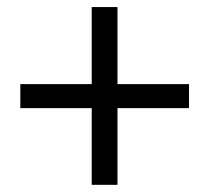

<svg xmlns="http://www.w3.org/2000/svg" viewBox="-20 -642 595 546"><path d="M240.8 -116.4V-334.5H37.8V-402.8H240.8V-621.9H314.1V-402.8H517.5V-334.5H314.1V-116.4Z"/></svg>

Font: Shanggu Sans SC VF
Style: Regular
Weight: 250
Designer: GuiWonder
Version: Version 1.021